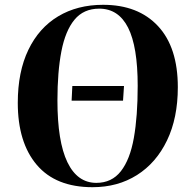

<svg xmlns="http://www.w3.org/2000/svg" viewBox="-20 -765 795 799"><path d="M365 14Q212 14 133 -79Q54 -172 54 -337Q54 -466 98 -557.5Q142 -649 222 -697Q302 -745 409 -745Q555 -745 637.5 -656.5Q720 -568 720 -402Q720 -274 675 -180.5Q630 -87 550 -36.5Q470 14 365 14ZM381 -4Q445 -4 483 -52.5Q521 -101 537 -191Q553 -281 553 -408Q553 -571 513 -650Q473 -729 393 -729Q328 -729 290 -683Q252 -637 235.5 -551.5Q219 -466 219 -347Q219 -176 260.5 -90Q302 -4 381 -4ZM278 -346 281 -407H496L492 -346Z"/></svg>

Font: Literata 72pt
Style: Bold Italic
Weight: 700
Italic angle: -2°
Designer: Latin by Veronika Burian and Jose Scaglione. Greek by Irene Vlachou. Cyrillic by Vera Evstafieva
Foundry: TypeTogether
Version: Version 3.002